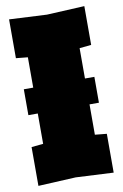

<svg xmlns="http://www.w3.org/2000/svg" viewBox="-82 -752 514 804"><g transform="rotate(-10 175.0 -350.0)"><path d="M15 4V-161L65 -166V-534L15 -539V-704L175 -696L335 -704V-539L285 -534V-166L335 -161V4L175 -4ZM25 -295V-405H325V-295Z"/></g></svg>

Font: Tektur Condensed Black
Style: Regular
Weight: 900
Width: 3
Designer: Adam Jagosz
Foundry: Adam Jagosz
Version: Version 1.005;gftools[0.9.30]